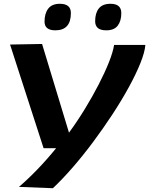

<svg xmlns="http://www.w3.org/2000/svg" viewBox="-20 -778 787 1013"><path d="M582 -541H747Q744 -503 721 -445.5Q698 -388 660 -318.5Q622 -249 573.5 -175Q525 -101 471 -28.5Q417 44 362.5 106.5Q308 169 259 215L80 208Q128 167 178.5 114.5Q229 62 276 4H210L33 -543L202 -546L344 -78Q388 -138 428 -203.5Q468 -269 500.5 -332Q533 -395 554.5 -449Q576 -503 582 -541ZM541 -618Q510 -618 496 -630.5Q482 -643 482 -666Q482 -709 501.5 -733.5Q521 -758 563 -758Q620 -758 620 -709Q620 -667 601 -642.5Q582 -618 541 -618ZM272 -618Q215 -618 215 -664Q215 -707 234.5 -732.5Q254 -758 296 -758Q354 -758 354 -709Q354 -618 272 -618Z"/></svg>

Font: Georama Extra Expanded SemiBold
Style: Italic
Weight: 600
Width: 8
Italic angle: -9°
Designer: Jean-Baptiste Levee
Foundry: Production Type
Version: Version 1.000